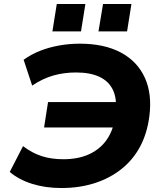

<svg xmlns="http://www.w3.org/2000/svg" viewBox="-20 -936 821 967"><path d="M289 11Q209 11 142 -10Q75 -31 29 -70L96 -200Q142 -165 190.5 -149.5Q239 -134 299 -134Q371 -134 425 -157.5Q479 -181 513 -226Q547 -271 558 -336L579 -294H202L222 -422H597L562 -370Q570 -437 549.5 -481.5Q529 -526 482 -548.5Q435 -571 363 -571Q303 -571 249.5 -556Q196 -541 142 -505L99 -635Q138 -663 183 -680.5Q228 -698 278.5 -707Q329 -716 382 -716Q505 -716 588.5 -671.5Q672 -627 709.5 -544.5Q747 -462 732 -349Q721 -264 685.5 -197.5Q650 -131 591.5 -84.5Q533 -38 456.5 -13.5Q380 11 289 11ZM476 -778 499 -916H642L620 -778ZM244 -778 266 -916H410L388 -778Z"/></svg>

Font: Nunito Sans 10pt SemiExpanded ExtraBold
Style: Italic
Weight: 800
Width: 6
Italic angle: -9°
Designer: Vernon Adams
Foundry: Vernon Adams
Version: Version 3.101;gftools[0.9.27]